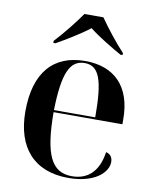

<svg xmlns="http://www.w3.org/2000/svg" viewBox="-86 -832 730 907"><g transform="rotate(10 278.5 -378.0)"><path d="M124 -616V-606H134C175 -629 247 -672 290 -706C332 -672 405 -629 446 -606H456V-616C418 -656 367 -721 336 -766H245C214 -721 162 -656 124 -616ZM304 10C429 10 491 -48 491 -99C491 -119 482 -136 459 -141C445 -42 391 -1 319 -1C221 -1 183 -81 182 -284H512V-308C512 -466 427 -548 288 -548C136 -548 50 -452 50 -265C50 -91 140 10 304 10ZM380 -294H182C186 -472 216 -538 287 -538C357 -538 380 -472 380 -294Z"/></g></svg>

Font: Noto Serif Display SemiBold
Style: Regular
Weight: 600
Designer: Monotype Design Team
Foundry: Monotype Imaging Inc.
Version: Version 2.009